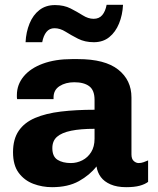

<svg xmlns="http://www.w3.org/2000/svg" viewBox="-20 -766 653 796"><path d="M196 10Q155 10 118 -4Q81 -18 57.5 -49.5Q34 -81 34 -135Q34 -189 57.5 -223.5Q81 -258 125.5 -277Q170 -296 232.5 -303.5Q295 -311 372 -311V-352Q372 -392 350 -408.5Q328 -425 288 -425Q252 -425 227 -409Q202 -393 202 -362V-355H51Q50 -358 50 -362.5Q50 -367 50 -372Q50 -415 78 -449Q106 -483 157.5 -502Q209 -521 278 -521H303Q415 -521 470 -477.5Q525 -434 525 -362V-126Q525 -107 534.5 -98.5Q544 -90 555 -90Q565 -90 575 -93.5Q585 -97 594 -101V-12Q581 -2 559 4Q537 10 503 10Q465 10 438.5 -1.5Q412 -13 398 -32Q384 -51 380 -76Q352 -40 307 -15Q262 10 196 10ZM274 -90Q299 -90 321.5 -101.5Q344 -113 358 -135.5Q372 -158 372 -191V-232Q314 -232 275 -224Q236 -216 216.5 -199Q197 -182 197 -152Q197 -117 218.5 -103.5Q240 -90 274 -90ZM86 -591Q88 -633 102.5 -668.5Q117 -704 143.5 -724.5Q170 -745 208 -745Q245 -745 272.5 -731Q300 -717 323 -702.5Q346 -688 368 -688Q391 -688 404 -703.5Q417 -719 422 -746H490Q488 -704 473.5 -668.5Q459 -633 433 -612Q407 -591 369 -591Q332 -591 303.5 -605.5Q275 -620 252 -634.5Q229 -649 206 -649Q185 -649 172.5 -633.5Q160 -618 155 -591Z"/></svg>

Font: Chivo Medium
Style: Bold
Weight: 700
Version: Version 2.002